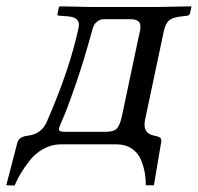

<svg xmlns="http://www.w3.org/2000/svg" viewBox="-23 -451 619 600"><path d="M161.6 -50.8Q160.2 -43.5 164.6 -41.3Q168.9 -39.1 178.2 -39.1H307.1Q333 -39.1 342.5 -49.8Q352.1 -60.5 357.9 -87.9L411.6 -341.8Q418.9 -367.2 413.6 -379.2Q408.2 -391.1 382.3 -391.1H301.3Q291 -391.1 282.7 -385Q274.4 -378.9 271.5 -373.5Q268.6 -368.2 267.6 -365.2Q240.2 -264.6 214.6 -190.2Q189 -115.7 175.5 -85Q162.1 -54.2 161.6 -50.8ZM168 0Q138.7 0 112.8 14.2Q86.9 28.3 69.1 51.5Q51.3 74.7 41 92.3Q30.8 109.9 22.5 128.9L-3.4 127.9L31.2 -4.9Q36.1 -23.9 63.5 -26.9Q106 -31.7 123 -69.8Q195.3 -234.9 222.7 -365.2Q229.5 -397 189 -399.9L162.6 -401.9Q159.2 -402.3 157.5 -403.3Q155.8 -404.3 156.7 -407.2L161.1 -429.2L164.6 -431.2Q242.2 -429.2 259.3 -429.2H468.3L574.7 -431.2L575.2 -429.2L570.8 -409.2Q569.3 -403.3 562.5 -401.9L544.9 -399.9Q517.1 -397 505.6 -387.5Q494.1 -377.9 488.8 -353L430.2 -76.2Q421.4 -34.2 459.5 -26.9Q473.1 -24.4 477.8 -20.3Q482.4 -16.1 480.5 -5.9L458 127.9H432.6Q432.6 108.9 429.7 90.3Q426.8 71.8 418 49.6Q409.2 27.3 389.2 13.7Q369.1 0 339.8 0Z"/></svg>

Font: Linux Biolinum O
Style: Italic
Weight: 400
Italic angle: -12°
Designer: Philipp H. Poll
Foundry: Philipp H. Poll
Version: Version 1.1.3